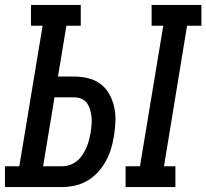

<svg xmlns="http://www.w3.org/2000/svg" viewBox="-37 -755 833 775"><path d="M470 0V-84H528L622 -651H575V-735H776V-651H718L625 -84H671V0ZM-17 0V-84H41L135 -651H88V-735H289V-651H231L197 -446H263Q292 -446 320 -439Q348 -432 369.5 -415.5Q391 -399 404.5 -374.5Q418 -350 424 -322.5Q430 -295 429 -265.5Q428 -236 423 -207Q419 -181 411.5 -155.5Q404 -130 391 -106Q378 -82 359 -61Q340 -40 316.5 -26Q293 -12 266.5 -6Q240 0 215 0ZM137 -84H215Q230 -84 245.5 -89.5Q261 -95 274 -105.5Q287 -116 296 -130Q305 -144 311.5 -158.5Q318 -173 322 -188.5Q326 -204 329 -220Q331 -235 332.5 -251Q334 -267 332.5 -282Q331 -297 327 -311.5Q323 -326 314.5 -338Q306 -350 292.5 -356Q279 -362 263 -362H183Z"/></svg>

Font: Iosevka Etoile Medium Oblique
Style: Regular
Weight: 500
Italic angle: -9°
Designer: Belleve Invis
Foundry: Belleve Invis
Version: Version 15.5.2; ttfautohint (v1.8.4)